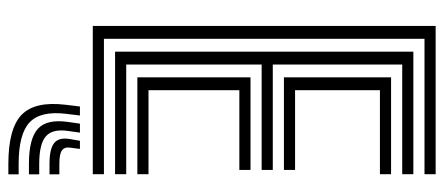

<svg xmlns="http://www.w3.org/2000/svg" viewBox="-314 -526 1037 448"><g transform="rotate(90 204.0 -301.5)"><path d="M40 0V-800H386V-774H70V-26H386V0ZM100 -52V-748H386V-722H130V-420H376V-394H130V-78H386V-52ZM160 -446V-696H386V-670H190V-472H376V-446ZM160 -104V-368H376V-342H190V-130H386V-104ZM249 30 245 63Q238 121.8 265 147.4Q292 173 362 173H386.2V197H362Q279.2 197 247.2 165.9Q215.2 134.8 224 63L228 30ZM327 30 324 53Q322.2 66.5 330.8 72.2Q339.2 78 362 78H386.2V101H362Q326.5 101 313 89.9Q299.5 78.8 304 53L308 30ZM289 30 285 58Q279.8 94 297.6 109.5Q315.5 125 362 125H386.2V149H362Q302.5 149 279.8 127.9Q257 106.8 264 58L268 30Z"/></g></svg>

Font: Big Shoulders Inline Display Black
Style: Regular
Weight: 900
Designer: Patric King
Foundry: XO Type Co
Version: Version 1.000